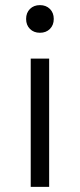

<svg xmlns="http://www.w3.org/2000/svg" viewBox="-20 -527 312 750"><path d="M190 -453Q190 -429 175 -414Q160 -399 136 -399Q112 -399 97 -414Q82 -429 82 -453Q82 -477 97 -492Q112 -507 136 -507Q160 -507 175 -492Q190 -477 190 -453ZM172 -298V203H100V-298Z"/></svg>

Font: Stavian Regular
Style: Regular
Weight: 400
Version: Version 1.000; ttfautohint (v1.6)